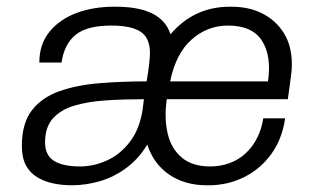

<svg xmlns="http://www.w3.org/2000/svg" viewBox="-20 -541 943 571"><path d="M193 10Q165 10 138.5 4.5Q112 -1 90.5 -14Q69 -27 57 -49.5Q45 -72 45 -107Q45 -174 74.5 -212.5Q104 -251 156 -269.5Q208 -288 275 -293.5Q342 -299 416 -299Q422 -334 423.5 -349.5Q425 -365 425.5 -371.5Q426 -378 426 -384Q426 -412 414.5 -430Q403 -448 377.5 -456.5Q352 -465 311 -465Q239 -465 205 -437.5Q171 -410 163 -355H97Q97 -410 127.5 -447Q158 -484 208 -502.5Q258 -521 318 -521H325Q393 -521 433.5 -500.5Q474 -480 487 -439Q557 -521 663 -521H669Q721 -521 761 -500.5Q801 -480 824.5 -442Q848 -404 848 -349Q848 -336 845.5 -315.5Q843 -295 836 -246H476Q468 -190 478.5 -144.5Q489 -99 520.5 -72.5Q552 -46 605 -46Q636 -46 663 -56Q690 -66 710.5 -85Q731 -104 744.5 -130.5Q758 -157 763 -189H828Q819 -127 786.5 -82.5Q754 -38 705.5 -14Q657 10 601 10H595Q530 10 483.5 -21.5Q437 -53 418 -111Q392 -68 355 -41Q318 -14 276.5 -2Q235 10 193 10ZM218 -46Q259 -46 298.5 -64Q338 -82 366.5 -119.5Q395 -157 404 -214L408 -246Q349 -246 295.5 -242.5Q242 -239 201.5 -227Q161 -215 137.5 -189Q114 -163 114 -117Q114 -80 140 -63Q166 -46 218 -46ZM486 -299H777Q788 -375 759 -420Q730 -465 658 -465Q597 -465 550 -423.5Q503 -382 486 -299Z"/></svg>

Font: Chivo Medium ExtraLight
Style: Italic
Weight: 250
Italic angle: -8.05°
Version: Version 2.002